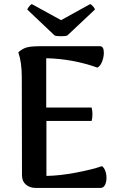

<svg xmlns="http://www.w3.org/2000/svg" viewBox="-20 -923 589 943"><path d="M503 -49Q503 -29 495.5 -14.5Q488 0 474 0H156Q126 0 107 -16.5Q88 -33 88 -62L87 -545Q87 -617 70 -666Q91 -685 113 -690.5Q135 -696 177 -696H471Q490 -696 490 -664Q490 -642 481 -619.5Q472 -597 458 -591Q338 -634 207 -637V-395H430Q434 -380 434 -362Q434 -342 430 -329H208V-59Q273 -60 352.5 -75Q432 -90 481 -107Q491 -100 497 -84Q503 -68 503 -49ZM281 -745Q256 -745 248 -749L114 -876Q115 -881 122.5 -890.5Q130 -900 136 -903L280 -824L423 -903Q430 -900 438 -890.5Q446 -881 446 -876L311 -749Q303 -745 281 -745Z"/></svg>

Font: Arima Madurai ExtraBold
Style: Regular
Weight: 800
Designer: Joana Correia and Natanael Gama
Foundry: NDISCOVER
Version: Version 1.019